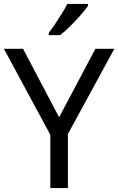

<svg xmlns="http://www.w3.org/2000/svg" viewBox="-20 -964 606 984"><path d="M283 -363 469 -714H566L328 -277V0H238V-273L0 -714H98ZM431 -934Q419 -916 394 -887.5Q369 -859 340.5 -830.5Q312 -802 288 -784H230V-796Q245 -815 262.5 -841Q280 -867 297 -894.5Q314 -922 325 -944H431Z"/></svg>

Font: Noto Sans Cypro Minoan
Style: Regular
Weight: 400
Designer: David Williams
Foundry: David Williams
Version: Version 1.503; ttfautohint (v1.8.4.7-5d5b)